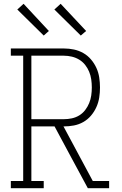

<svg xmlns="http://www.w3.org/2000/svg" viewBox="-20 -990 640 1010"><path d="M37 0V-38H102V-697H37V-735H316Q343 -735 369 -729.5Q395 -724 418 -711Q441 -698 458.5 -677.5Q476 -657 487 -633Q498 -609 502 -582.5Q506 -556 506 -530Q506 -503 502 -477Q498 -451 487 -426.5Q476 -402 458.5 -381.5Q441 -361 418 -348Q395 -335 369 -330Q343 -325 316 -325H314L468 -38H554V0H442L354 -163L267 -325H145V-38H210V0ZM145 -363H316Q337 -363 358 -367.5Q379 -372 397 -383Q415 -394 428 -411Q441 -428 449 -447.5Q457 -467 460 -488Q463 -509 463 -530Q463 -551 460 -572Q457 -593 449 -612.5Q441 -632 428 -648.5Q415 -665 397 -676Q379 -687 358 -692Q337 -697 316 -697H145ZM405 -803 266 -940 299 -970 433 -827ZM210 -803 71 -940 104 -970 237 -827Z"/></svg>

Font: Iosevka Etoile Extralight
Style: Regular
Weight: 200
Designer: Belleve Invis
Foundry: Belleve Invis
Version: Version 22.1.2; ttfautohint (v1.8.4)